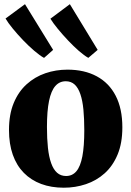

<svg xmlns="http://www.w3.org/2000/svg" viewBox="-20 -886 628 918"><path d="M23 -264.5Q23 -339 45.5 -393.2Q68 -447.5 107.2 -483Q146.5 -518.5 196.8 -535.8Q247 -553 302.5 -553Q383.5 -553 442.5 -521.2Q501.5 -489.5 533.2 -428Q565 -366.5 565 -277Q565 -201.5 542.2 -147Q519.5 -92.5 480.5 -57.5Q441.5 -22.5 391 -5.5Q340.5 11.5 285 11.5Q225 11.5 176.8 -6.5Q128.5 -24.5 94 -59.5Q59.5 -94.5 41.2 -146Q23 -197.5 23 -264.5ZM296 -44.5Q326 -44.5 345.2 -67.2Q364.5 -90 373.8 -138.5Q383 -187 383 -263Q383 -318.5 378.8 -362.2Q374.5 -406 364.2 -436Q354 -466 337 -481.8Q320 -497.5 294.5 -497.5Q264.5 -497.5 244.5 -474.8Q224.5 -452 214.5 -403.8Q204.5 -355.5 204.5 -278.5Q204.5 -222.5 209.2 -179Q214 -135.5 224.8 -105.5Q235.5 -75.5 253 -60Q270.5 -44.5 296 -44.5ZM190 -609.5Q171 -620 144.2 -642.8Q117.5 -665.5 90.2 -694Q63 -722.5 40.5 -750Q18 -777.5 6.5 -797.5L99.5 -866L234 -647.5L191 -609.5ZM402 -609.5Q383 -620 357.5 -642.2Q332 -664.5 305.5 -692.5Q279 -720.5 256.5 -748Q234 -775.5 221 -796.5L314 -866L447 -647.5L402.5 -609.5Z"/></svg>

Font: Merriweather 60pt Black
Style: Regular
Weight: 900
Version: Version 2.100